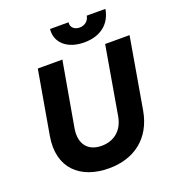

<svg xmlns="http://www.w3.org/2000/svg" viewBox="-160 -1022 1052 1160"><g transform="rotate(-20 366.5 -442.5)"><path d="M343 14C504 14 624 -74 654 -243L733 -700H576L500 -260C484 -174 424 -129 347 -129C262 -129 211 -184 228 -285L301 -700H143L72 -292C38 -95 158 14 343 14ZM462 -752C564 -752 634 -804 650 -899H530C525 -867 499 -846 466 -846C432 -846 408 -868 413 -899H294C285 -813 353 -752 462 -752Z"/></g></svg>

Font: Fixel Display 20240404
Style: Bold Italic
Weight: 700
Italic angle: -10°
Designer: AlfaBravo + MacPaw
Foundry: Kyrylo Tkachov, Marchela Mozhyna, Serhii Makarenko, Maria Weinstein, Zakhar Kryvoshyya
Version: Version 1.211;Glyphs 3.2 (3225)